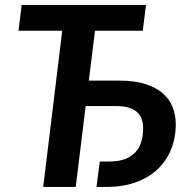

<svg xmlns="http://www.w3.org/2000/svg" viewBox="-20 -742 746 762"><path d="M559.5 -722.5H66L53.5 -620H227L151.5 0H280.5L320 -321H442C461.3 -321 477.8 -318.9 491.2 -314.8C504.8 -310.6 515.8 -304.7 524.2 -297C532.8 -289.3 538.8 -280 542.5 -269C546.2 -258 548 -245.8 548 -232.5C548 -212.5 545.4 -194.3 540.2 -178C535.1 -161.7 527.1 -147.8 516.2 -136.5C505.4 -125.2 491.6 -116.4 474.8 -110.2C457.9 -104.1 437.8 -101 414.5 -101H376L363 0H402.5C445.2 0 483.5 -6 517.5 -18C551.5 -30 580.3 -47 604 -69C627.7 -91 645.8 -117.3 658.5 -148C671.2 -178.7 677.5 -212.5 677.5 -249.5C677.5 -273.5 673.3 -296 665 -317C656.7 -338 643.6 -356.2 625.8 -371.8C607.9 -387.2 584.9 -399.5 556.8 -408.5C528.6 -417.5 494.5 -422 454.5 -422H332.5L357 -620H546.5Z"/></svg>

Font: Lato
Style: Bold Italic
Weight: 700
Italic angle: -7°
Designer: Lukasz Dziedzic
Foundry: tyPoland Lukasz Dziedzic
Version: Version 2.007; 2014-02-27